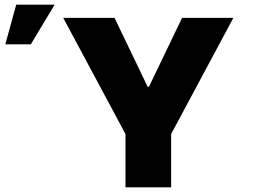

<svg xmlns="http://www.w3.org/2000/svg" viewBox="-20 -804 1108 824"><path d="M714.5 0H518.5V-228.7L251.4 -727.3H471.6L613.6 -431.8H619.3L761.4 -727.3H981.5L714.5 -228.7ZM112.2 -613.6H2.8L49.7 -784.1H214.5Z"/></svg>

Font: Linik Sans Black
Style: Regular
Weight: 900
Designer: Fonts by Rasmus Andersson / Changes by Cristiano Sobral with parts from Marc Monis
Foundry: rsms
Version: Version 3.020; ttfautohint (v1.6)